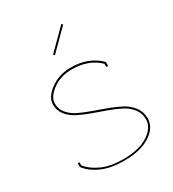

<svg xmlns="http://www.w3.org/2000/svg" viewBox="-163 -748 763 845"><g transform="rotate(-30 218.5 -326.0)"><path d="M187 -550.8 181.2 -557.1 279.8 -655.8 286.1 -649.9ZM44.9 -73.2Q67.4 -43.9 111.3 -23.9Q155.3 -3.9 219.2 -3.9Q300.8 -3.9 346.9 -34.4Q393.1 -64.9 393.1 -106.9Q393.1 -137.2 375.2 -160.4Q357.4 -183.6 329.1 -198Q300.8 -212.4 266.4 -224.9Q231.9 -237.3 197.5 -249.5Q163.1 -261.7 134.8 -276.4Q106.4 -291 88.6 -313.7Q70.8 -336.4 70.8 -366.2Q70.8 -404.3 115.5 -436.8Q160.2 -469.2 219.2 -469.2Q310.1 -469.2 365.2 -414.1L366.2 -413.1V-393.1H356.9V-409.2Q304.7 -460 219.2 -460Q162.1 -460 121.1 -429.7Q80.1 -399.4 80.1 -366.2Q80.1 -338.4 97.9 -316.9Q115.7 -295.4 144 -281.7Q172.4 -268.1 206.8 -256.1Q241.2 -244.1 275.4 -231.4Q309.6 -218.8 337.9 -203.4Q366.2 -188 384 -163.3Q401.9 -138.7 401.9 -106.9Q401.9 -60.1 353 -28.1Q304.2 3.9 219.2 3.9Q151.9 3.9 106.2 -16.6Q60.5 -37.1 37.1 -68.8L36.1 -69.8V-88.9H44.9Z"/></g></svg>

Font: Rawengulk
Style: Ultralight
Weight: 200
Version: Version 0.92